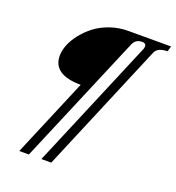

<svg xmlns="http://www.w3.org/2000/svg" viewBox="-150 -833 998 1091"><g transform="rotate(20 348.5 -287.5)"><path d="M89.8 139.2 289.1 -333.5Q120.6 -334 120.6 -449.2Q120.6 -479 134 -513.9Q147.5 -548.8 175.3 -584.2Q203.1 -619.6 240.2 -648.4Q277.3 -677.2 329.3 -695.6Q381.3 -713.9 439 -713.9H697.3L688 -681.2Q627.9 -681.2 613.3 -645L283.2 139.2H223.6L554.7 -646.5Q558.1 -653.8 558.1 -663.1Q558.1 -682.6 533.7 -682.6Q495.6 -682.6 480 -646.5L147.9 139.2Z"/></g></svg>

Font: Elstob
Style: Italic
Weight: 400
Italic angle: -20°
Designer: Peter S. Baker
Version: Version 1.015